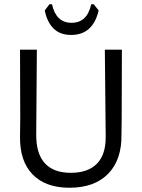

<svg xmlns="http://www.w3.org/2000/svg" viewBox="-20 -874 666 901"><path d="M551 -315 550 -243Q552 -125 488 -59Q424 7 306 7Q193 7 132.5 -56Q72 -119 74 -234L75 -321L74 -641H153L150 -244Q149 -154 190 -108.5Q231 -63 312 -63Q393 -63 435 -106Q477 -149 476 -234L472 -641H552ZM443 -825Q416 -710 314 -710Q262 -710 231.5 -740Q201 -770 190 -825L212 -854H224Q243 -767 316 -767Q389 -767 408 -854H420Z"/></svg>

Font: Alegreya Sans
Style: Regular
Weight: 400
Designer: Juan Pablo del Peral
Foundry: Huerta Tipografica
Version: Version 2.008; ttfautohint (v1.6)